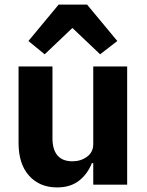

<svg xmlns="http://www.w3.org/2000/svg" viewBox="-20 -806 640 838"><path d="M387 -94H381Q362 -46 324.5 -17Q287 12 229 12Q153 12 107 -39Q61 -90 61 -182V-516H209V-202Q209 -153 231 -127.5Q253 -102 296 -102Q333 -102 360 -122Q387 -142 387 -177V-516H535V0H387ZM360 -786 492 -627 417 -569 296 -684 175 -569 104 -627 236 -786Z"/></svg>

Font: iA Writer Quattro V
Style: Regular
Weight: 400
Designer: Mike Abbink, Paul van der Laan, Pieter van Rosmalen, Oliver Reichenstein
Foundry: Information Architects Inc.
Version: Version 2.000